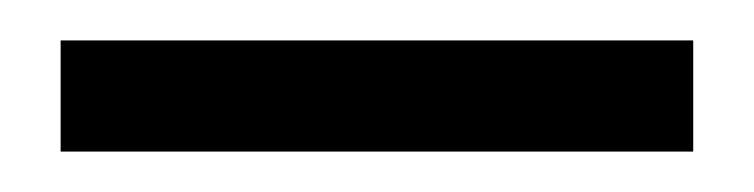

<svg xmlns="http://www.w3.org/2000/svg" viewBox="-20 -643 373 95"><path d="M10 -568V-623H323V-568Z"/></svg>

Font: Academico
Style: Regular
Weight: 400
Foundry: Steinberg Media Technologies GmbH
Version: Version 0.902